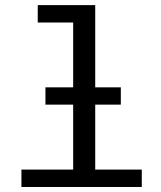

<svg xmlns="http://www.w3.org/2000/svg" viewBox="-20 -745 640 765"><path d="M359.4 -397H461.4V-328.1H359.4V-69.3H544.9V0H65.4V-69.3H271.5V-328.1H161.1V-397H271.5V-655.3H130.4V-724.6H359.4Z"/></svg>

Font: Courier New
Style: Regular
Weight: 400
Designer: Steve Matteson
Foundry: Ascender Corporation
Version: Version 2.00.3